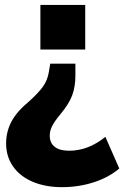

<svg xmlns="http://www.w3.org/2000/svg" viewBox="-20 -568 509 782"><path d="M4.9 16.6Q4.9 -32.2 26.9 -73.2Q48.8 -114.3 98.6 -155.3Q139.6 -192.4 156.7 -217.8Q173.8 -243.2 178.7 -273.4L184.6 -308.6H287.1V-259.8Q287.1 -215.8 274.4 -180.7Q261.7 -145.5 226.6 -103.5Q202.1 -74.2 192.4 -54.7Q182.6 -35.2 182.6 -15.6Q182.6 13.7 202.6 29.8Q222.7 45.9 261.7 45.9Q339.8 45.9 409.2 -10.7L465.8 118.2Q423.8 154.3 362.3 174.3Q300.8 194.3 232.4 194.3Q165 194.3 113.3 172.4Q61.5 150.4 33.2 109.9Q4.9 69.3 4.9 16.6ZM144.5 -547.9H327.1V-366.2H144.5Z"/></svg>

Font: Min Sans Black
Style: Regular
Weight: 900
Designer: Jinseong-Kim, NotoSansCJK, Nunito
Foundry: Jinseong-Kim
Version: Version 1.000